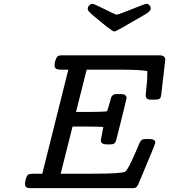

<svg xmlns="http://www.w3.org/2000/svg" viewBox="-20 -980 881 1000"><path d="M109.9 -21Q113.8 -63 128.9 -71.8Q133.8 -74.7 153.8 -75.2H200.2L335.9 -617.2H294.9Q264.2 -617.2 264.2 -638.2Q264.2 -658.2 273.9 -678.2Q279.8 -692.4 301.8 -691.9H811Q840.8 -691.9 840.8 -668L819.8 -487.8Q817.9 -469.7 810.5 -465.3Q803.2 -460.9 787.1 -460.9H768.1Q751 -460.9 744.9 -467Q738.8 -473.1 738.8 -485.8Q738.8 -492.7 742.9 -527.3Q747.1 -562 747.1 -590.8V-609.9Q710.9 -616.7 616.2 -617.2H432.1L431.2 -616.2L376 -397H445.8Q506.8 -397 537.1 -399.9Q544.9 -419.9 550.5 -441.9Q556.2 -463.9 558.6 -471.4Q561 -479 568.1 -484.6Q575.2 -490.2 588.9 -490.2H608.9Q638.7 -490.2 639.2 -469.2Q639.2 -463.4 589.8 -268.1Q588.9 -265.1 587.4 -258.5Q585.9 -252 585 -250Q584 -248 582.5 -243.4Q581.1 -238.8 579.6 -237.3Q578.1 -235.8 575.7 -233.4Q573.2 -231 570.1 -230Q566.9 -229 562.5 -228.5Q558.1 -228 551.8 -228H536.1Q505.4 -228 504.9 -249Q504.9 -250 518.1 -318.8Q490.2 -320.8 433.1 -320.8H357.9L295.9 -75.2H452.1Q542 -75.2 581.5 -78.1Q621.1 -81.1 628.7 -84.5Q636.2 -87.9 643.1 -99.1Q661.1 -126 706.1 -233.9Q711.9 -246.1 718 -251Q724.1 -255.9 738.8 -255.9H757.8Q788.6 -255.9 789.1 -236.8Q789.1 -231 701.2 -22Q695.3 -8.8 689.2 -4.4Q683.1 0 668.9 0H138.2Q109.9 0 109.9 -21ZM437 -934.1Q437 -943.8 445.1 -951.9Q453.1 -960 461.9 -960Q469.7 -960 525.4 -931.9Q581.1 -903.8 586.9 -903.8Q596.7 -903.8 665.8 -931.9Q734.9 -960 743.2 -960Q752 -960 758.5 -952.4Q765.1 -944.8 765.1 -936Q765.1 -921.9 735.8 -904.8Q584 -815.9 577.1 -815.9H576.2Q568.4 -815.9 540 -837.9Q524.9 -850.1 509 -863Q493.2 -876 484.1 -883.5Q475.1 -891.1 466.1 -898.4Q457 -905.8 452.6 -910.4Q448.2 -915 444.1 -919.4Q439.9 -923.8 438.5 -927.5Q437 -931.2 437 -934.1Z"/></svg>

Font: CMU Concrete
Style: BoldItalic
Weight: 700
Italic angle: -14.04°
Version: Version 0.7.0